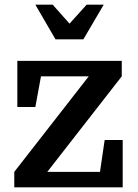

<svg xmlns="http://www.w3.org/2000/svg" viewBox="-20 -800 591 820"><path d="M407 -66 427 -202H504V0H41V-66L359 -474H155L131 -343H54V-540H500V-474L182 -66ZM336 -632 423 -780H350L277 -699L205 -780H131L217 -632Z"/></svg>

Font: Domine SemiBold
Style: Regular
Weight: 600
Designer: Pablo Impallari, Rodrigo Fuenzalida, Brenda Gallo
Foundry: Pablo Impallari, Rodrigo Fuenzalida, Brenda Gallo
Version: Version 2.000